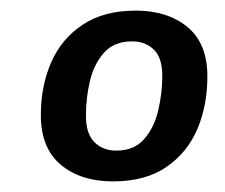

<svg xmlns="http://www.w3.org/2000/svg" viewBox="-20 -716 424 362"><path d="M193 -374Q132 -374 94.5 -405.5Q57 -437 57 -499Q57 -554 76.5 -598.5Q96 -643 136 -669.5Q176 -696 236 -696Q296 -696 333.5 -665Q371 -634 371 -572Q371 -517 352 -472.5Q333 -428 293.5 -401Q254 -374 193 -374ZM199 -432Q233 -432 252 -454Q271 -476 278.5 -508.5Q286 -541 286 -573Q286 -607 270 -622.5Q254 -638 229 -638Q195 -638 176 -616.5Q157 -595 149.5 -563Q142 -531 142 -498Q142 -464 158 -448Q174 -432 199 -432Z"/></svg>

Font: Chivo Medium SemiBold
Style: Italic
Weight: 600
Italic angle: -8.05°
Version: Version 2.002